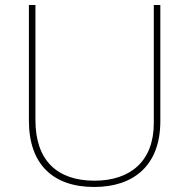

<svg xmlns="http://www.w3.org/2000/svg" viewBox="-20 -734 752 764"><path d="M618 -252V-714H592V-244C592 -92 498 -15 356 -15C207 -15 121 -96 121 -256V-714H95V-254C95 -81 190 10 355 10C510 10 618 -74 618 -252Z"/></svg>

Font: Noto Sans Canadian Aboriginal Thin
Style: Regular
Weight: 100
Designer: Monotype Design Team, Typotheque's Kevin King
Foundry: Monotype Imaging Inc.
Version: Version 2.004